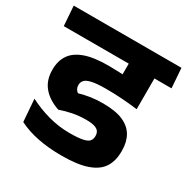

<svg xmlns="http://www.w3.org/2000/svg" viewBox="-174 -777 915 933"><g transform="rotate(30 284.0 -310.5)"><path d="M312 -530.5H580.5L572.5 -641H303.5ZM494.5 -568H351V-467.5H494.5ZM590.5 -530.5 582.5 -641H-22L-14 -530.5ZM350.5 -564.5V-391Q360 -389 380 -385Q400 -381 423 -376Q446 -371 465.8 -366.8Q485.5 -362.5 494.5 -360.5V-564.5ZM39 -154 48.5 -28.5Q95.5 -4.5 156.5 7.8Q217.5 20 291 20Q381 20 434.2 1Q487.5 -18 510.5 -54Q533.5 -90 533.5 -142V-148Q533.5 -196 513.8 -230.2Q494 -264.5 451.8 -282.8Q409.5 -301 340.5 -301Q302 -301 271 -296.2Q240 -291.5 208.5 -282.5Q200 -289 195.2 -297.5Q190.5 -306 190.5 -317V-319Q190.5 -335 201 -346.2Q211.5 -357.5 239 -363.5Q266.5 -369.5 316.5 -369.5Q363 -369.5 406.8 -366.5Q450.5 -363.5 494.5 -358V-452Q439 -462 385.2 -467.5Q331.5 -473 271.5 -473Q189 -473 139.2 -455Q89.5 -437 66.8 -403.2Q44 -369.5 44 -322V-317.5Q44 -261.5 75.5 -223.5Q107 -185.5 165.5 -165.5Q200 -177.5 234.8 -184.2Q269.5 -191 308 -191Q339 -191 356 -185.5Q373 -180 379.8 -169.8Q386.5 -159.5 386.5 -145.5V-143.5Q386.5 -126.5 377 -115.8Q367.5 -105 342 -99.8Q316.5 -94.5 269 -94.5Q209 -94.5 150.5 -110.5Q92 -126.5 39 -154Z"/></g></svg>

Font: Anek Devanagari
Style: Bold
Weight: 700
Designer: Kailash Malviya (Devanagari) & Yesha Goshar (Latin)
Foundry: Ek Type
Version: Version 1.003